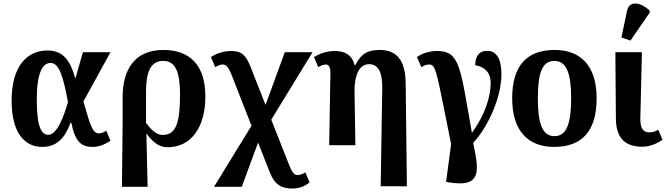

<svg xmlns="http://www.w3.org/2000/svg" viewBox="-20 -837 3843 1107"><path d="M223 10C313 10 356 -47 387 -130H391C414 -13 453 10 516 10C557 10 591 -9 617 -25L593 -83C577 -74 563 -68 551 -68C515 -68 502 -107 461 -252L617 -536H458L416 -389H412C381 -512 323 -546 254 -546C133 -546 47 -452 47 -257C47 -65 126 10 223 10ZM259 -60C221 -60 192 -98 192 -264C192 -413 224 -474 271 -474C319 -474 342 -408 372 -248C347 -164 309 -60 259 -60Z M683 240H831L824 -65H826C867 -7 908 12 946 12C1082 12 1164 -103 1164 -280C1164 -467 1070 -549 922 -549C754 -549 687 -433 687 -276V-124ZM917 -59C884 -59 852 -87 822 -128V-313C822 -413 845 -486 921 -486C994 -486 1018 -417 1018 -292C1018 -121 992 -59 917 -59Z M1214 240H1374L1468 -15L1535 155C1562 226 1601 250 1665 250C1700 250 1730 242 1765 215L1741 157C1729 164 1714 172 1698 172C1681 172 1668 167 1647 114L1544 -147L1782 -536H1622L1511 -232L1426 -448C1399 -517 1375 -543 1313 -543C1287 -543 1242 -538 1196 -508L1221 -450C1232 -457 1249 -465 1262 -465C1281 -465 1294 -458 1315 -406L1430 -112Z M2175 237H2326L2319 -355C2318 -490 2267 -549 2170 -549C2106 -549 2064 -532 2029 -462H2024C2009 -528 1956 -543 1909 -543C1858 -543 1817 -524 1790 -508L1815 -450C1830 -459 1846 -465 1858 -465C1874 -465 1885 -453 1885 -416L1878 0H2029L2024 -310C2023 -392 2046 -467 2108 -467C2162 -467 2185 -417 2184 -331Z M2571 215C2751 243 2746 160 2708 -13C2799 -111 2871 -281 2871 -409C2871 -496 2844 -544 2788 -544C2752 -544 2720 -523 2720 -461C2762 -454 2809 -430 2809 -358C2809 -282 2778 -177 2701 -71C2633 -449 2634 -543 2499 -543C2462 -543 2415 -531 2384 -508L2409 -450C2427 -460 2439 -465 2453 -465C2495 -465 2494 -436 2581 -6L2552 212Z M3175 10C3336 10 3420 -82 3420 -270C3420 -458 3328 -549 3178 -549C3017 -549 2933 -458 2933 -270C2933 -82 3025 10 3175 10ZM3177 -52C3106 -52 3081 -127 3081 -270C3081 -413 3105 -486 3176 -486C3247 -486 3273 -413 3273 -270C3273 -127 3248 -52 3177 -52Z M3615 -603 3726 -764V-776C3677 -822 3609 -839 3595 -774L3563 -621ZM3682 9C3733 9 3775 -14 3800 -31L3775 -89C3758 -79 3745 -74 3723 -74C3685 -74 3671 -102 3672 -156L3681 -536H3528L3531 -155C3531 -41 3585 9 3682 9Z"/></svg>

Font: Noto Serif SemiCondensed
Style: Bold
Weight: 700
Width: 4
Designer: Monotype Design Team
Foundry: Monotype Imaging Inc.
Version: Version 2.015